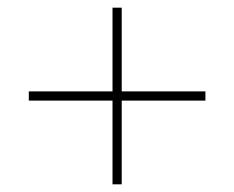

<svg xmlns="http://www.w3.org/2000/svg" viewBox="-20 -603 610 500"><path d="M297 -365H515V-341H297V-123H273V-341H55V-365H273V-583H297Z"/></svg>

Font: Noto Sans Armenian Thin
Style: Regular
Weight: 250
Version: Version 2.007